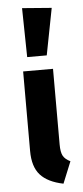

<svg xmlns="http://www.w3.org/2000/svg" viewBox="-58 -861 395 909"><g transform="rotate(-5 139.5 -406.5)"><path d="M83 -829 223 -818 180 -596H87ZM204 -530V-170Q204 -134 213.5 -116.5Q223 -99 248 -87L206 16Q132 1 97 -38Q62 -77 62 -152V-530Z"/></g></svg>

Font: Fira Sans SemiBold
Style: Regular
Weight: 600
Designer: bBox Type GmbH & Carrois Corporate GbR & Edenspiekermann AG
Foundry: bBox Type GmbH & Carrois Corporate GbR & Edenspiekermann AG
Version: Version 4.301;PS 004.301;hotconv 1.0.88;makeotf.lib2.5.64775